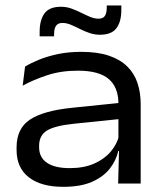

<svg xmlns="http://www.w3.org/2000/svg" viewBox="-20 -692 616 724"><path d="M425.5 0 429 -131 426.5 -146.5V-280V-301.5Q426.5 -363 389.8 -394.2Q353 -425.5 274 -425.5Q209.5 -425.5 157.5 -408.2Q105.5 -391 65.5 -369L74.5 -441Q96 -454 127 -466.8Q158 -479.5 198 -488Q238 -496.5 286.5 -496.5Q348 -496.5 390.8 -482Q433.5 -467.5 460 -441.2Q486.5 -415 498.5 -378.8Q510.5 -342.5 510.5 -299V0ZM218.5 12.5Q134.5 12.5 88.5 -23.5Q42.5 -59.5 42.5 -126.5V-136Q42.5 -207.5 93 -241Q143.5 -274.5 251 -285.5L436.5 -304.5L439.5 -244L259.5 -225.5Q187 -218 157.2 -199.8Q127.5 -181.5 127.5 -142.5V-136.5Q127.5 -98.5 157 -78.2Q186.5 -58 243 -58Q296 -58 334.8 -75Q373.5 -92 397.5 -120.2Q421.5 -148.5 429.5 -182.5L442.5 -122.5H426Q418 -87 394 -56.2Q370 -25.5 327.2 -6.5Q284.5 12.5 218.5 12.5ZM357 -561Q336.5 -561 317.5 -567.5Q298.5 -574 280.8 -583Q263 -592 246.8 -598.8Q230.5 -605.5 215.5 -605.5Q199 -605.5 191.5 -595Q184 -584.5 184 -563.5V-555H129.5V-572Q129.5 -616.5 147.8 -641.5Q166 -666.5 210 -666.5Q231 -666.5 250 -659.5Q269 -652.5 286.5 -643.8Q304 -635 320.2 -628.2Q336.5 -621.5 351.5 -621.5Q368.5 -621.5 375.5 -632Q382.5 -642.5 382.5 -663.5V-671.5H437.5V-654.5Q437.5 -610 419 -585.5Q400.5 -561 357 -561Z"/></svg>

Font: Anek Gujarati SemiExpanded
Style: Regular
Weight: 400
Width: 6
Designer: Mrunmayee Ghaisas (Gujarati), Yesha Goshar (Latin)
Foundry: Ek Type
Version: Version 1.003